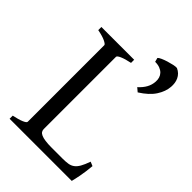

<svg xmlns="http://www.w3.org/2000/svg" viewBox="-217 -821 910 910"><g transform="rotate(45 238.0 -365.5)"><path d="M460.9 -119.1Q457 -76.7 450.9 -45.4Q444.8 -14.2 440.9 0H24.4V-21Q57.6 -27.8 76.4 -35.9Q95.2 -43.9 95.2 -50.8V-564Q95.2 -569.8 77.4 -578.6Q59.6 -587.4 24.4 -594.2V-615.2H244.1V-594.2Q210.9 -587.4 192.1 -579.1Q173.3 -570.8 173.3 -564V-80.1Q173.3 -71.3 177.5 -64.7Q181.6 -58.1 191.9 -53.5Q202.1 -48.8 219.7 -46.4Q237.3 -43.9 264.2 -43.9H334Q356.4 -43.9 371.8 -46.4Q387.2 -48.8 398.9 -57.4Q410.6 -65.9 420.2 -82.5Q429.7 -99.1 439.9 -127.9ZM458.5 -648.4Q456.1 -614.7 434.3 -581.1Q412.6 -547.4 365.2 -517.6L346.2 -533.7Q366.7 -552.2 377.4 -571.8Q388.2 -591.3 389.6 -613.8Q390.6 -627 387.2 -638.7Q383.8 -650.4 375.5 -659.2Q367.2 -668 353.8 -673.3Q340.3 -678.7 321.3 -678.7L315.9 -699.2Q319.8 -704.1 332.8 -710Q345.7 -715.8 361.6 -720.7Q377.4 -725.6 392.3 -728.8Q407.2 -731.9 415 -731Q428.2 -725.1 437 -716.3Q445.8 -707.5 450.9 -696.5Q456.1 -685.5 457.8 -673.1Q459.5 -660.6 458.5 -648.4Z"/></g></svg>

Font: Gentium Unicode
Style: Regular
Weight: 400
Version: Version 1.009